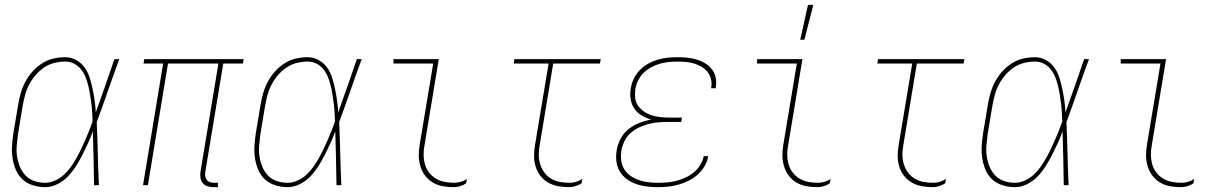

<svg xmlns="http://www.w3.org/2000/svg" viewBox="-20 -764 5040 792"><path d="M167 8Q141 8 116.5 0.5Q92 -7 74 -23Q56 -39 46 -62Q36 -85 32 -110Q28 -135 29.5 -161Q31 -187 35 -213L55 -333Q59 -357 66 -381Q73 -405 85 -427.5Q97 -450 114.5 -469.5Q132 -489 154 -503Q176 -517 200.5 -522.5Q225 -528 249 -528Q274 -528 295 -516Q316 -504 329.5 -485Q343 -466 350 -443.5Q357 -421 362 -397Q367 -373 370.5 -349Q374 -325 375 -300Q395 -355 414 -410Q433 -465 452 -520H472Q448 -455 425.5 -390Q403 -325 379 -260Q382 -195 383.5 -130Q385 -65 388 0H368Q367 -55 366 -110.5Q365 -166 363 -222Q354 -197 343 -173Q332 -149 320 -125.5Q308 -102 293.5 -79Q279 -56 260.5 -36.5Q242 -17 217 -4.5Q192 8 167 8ZM167 -10Q187 -10 207 -19Q227 -28 243 -42.5Q259 -57 271.5 -74.5Q284 -92 294.5 -110.5Q305 -129 314 -148Q323 -167 331.5 -186Q340 -205 347.5 -224.5Q355 -244 362 -263Q361 -282 360 -301Q359 -320 356.5 -339Q354 -358 351 -376.5Q348 -395 343.5 -413Q339 -431 332 -448Q325 -465 313.5 -479Q302 -493 285.5 -501.5Q269 -510 249 -510Q227 -510 204.5 -504.5Q182 -499 162.5 -486Q143 -473 127.5 -455Q112 -437 101 -416.5Q90 -396 84 -374Q78 -352 74 -330L54 -210Q51 -187 49 -163.5Q47 -140 50.5 -118Q54 -96 62.5 -75.5Q71 -55 86 -39.5Q101 -24 122.5 -17Q144 -10 167 -10Z M879 8H861Q848 8 836.5 4.5Q825 1 817 -8Q809 -17 807 -30Q805 -43 807 -56L881 -502H673L590 0H570L653 -502H572L575 -520H985L982 -502H901L827 -56Q825 -47 826.5 -38Q828 -29 833 -22Q838 -15 846.5 -12.5Q855 -10 864 -10H879Z M1167 8Q1141 8 1116.5 0.5Q1092 -7 1074 -23Q1056 -39 1046 -62Q1036 -85 1032 -110Q1028 -135 1029.5 -161Q1031 -187 1035 -213L1055 -333Q1059 -357 1066 -381Q1073 -405 1085 -427.5Q1097 -450 1114.5 -469.5Q1132 -489 1154 -503Q1176 -517 1200.5 -522.5Q1225 -528 1249 -528Q1274 -528 1295 -516Q1316 -504 1329.5 -485Q1343 -466 1350 -443.5Q1357 -421 1362 -397Q1367 -373 1370.5 -349Q1374 -325 1375 -300Q1395 -355 1414 -410Q1433 -465 1452 -520H1472Q1448 -455 1425.5 -390Q1403 -325 1379 -260Q1382 -195 1383.5 -130Q1385 -65 1388 0H1368Q1367 -55 1366 -110.5Q1365 -166 1363 -222Q1354 -197 1343 -173Q1332 -149 1320 -125.5Q1308 -102 1293.5 -79Q1279 -56 1260.5 -36.5Q1242 -17 1217 -4.5Q1192 8 1167 8ZM1167 -10Q1187 -10 1207 -19Q1227 -28 1243 -42.5Q1259 -57 1271.5 -74.5Q1284 -92 1294.5 -110.5Q1305 -129 1314 -148Q1323 -167 1331.5 -186Q1340 -205 1347.5 -224.5Q1355 -244 1362 -263Q1361 -282 1360 -301Q1359 -320 1356.5 -339Q1354 -358 1351 -376.5Q1348 -395 1343.5 -413Q1339 -431 1332 -448Q1325 -465 1313.5 -479Q1302 -493 1285.5 -501.5Q1269 -510 1249 -510Q1227 -510 1204.5 -504.5Q1182 -499 1162.5 -486Q1143 -473 1127.5 -455Q1112 -437 1101 -416.5Q1090 -396 1084 -374Q1078 -352 1074 -330L1054 -210Q1051 -187 1049 -163.5Q1047 -140 1050.5 -118Q1054 -96 1062.5 -75.5Q1071 -55 1086 -39.5Q1101 -24 1122.5 -17Q1144 -10 1167 -10Z M1851 8Q1828 8 1806 4Q1784 0 1765.5 -11Q1747 -22 1734 -39Q1721 -56 1714.5 -77Q1708 -98 1707.5 -120.5Q1707 -143 1711 -166L1767 -502H1603V-520H1790L1731 -164Q1727 -143 1727.5 -123Q1728 -103 1733.5 -84.5Q1739 -66 1751 -51Q1763 -36 1779.5 -26.5Q1796 -17 1815 -13.5Q1834 -10 1854 -10Q1867 -10 1881 -14Q1895 -18 1906 -26L1903 -8Q1892 0 1878 4Q1864 8 1851 8Z M2327 8Q2304 8 2282 4Q2260 0 2241 -11Q2222 -22 2209 -39Q2196 -56 2189.5 -77Q2183 -98 2183 -120.5Q2183 -143 2187 -166L2243 -502H2099L2102 -520H2458L2455 -502H2262L2206 -164Q2202 -143 2202.5 -123Q2203 -103 2209 -84.5Q2215 -66 2226.5 -51Q2238 -36 2254.5 -26.5Q2271 -17 2290 -13.5Q2309 -10 2330 -10Q2343 -10 2356.5 -14Q2370 -18 2382 -26L2379 -8Q2367 0 2353.5 4Q2340 8 2327 8Z M2692 8Q2669 8 2646 5Q2623 2 2602.5 -5.5Q2582 -13 2564.5 -26Q2547 -39 2536 -58Q2525 -77 2522.5 -99.5Q2520 -122 2524 -145Q2528 -169 2540 -192Q2552 -215 2573 -231.5Q2594 -248 2617.5 -257Q2641 -266 2666 -271Q2645 -277 2626.5 -288Q2608 -299 2596.5 -316Q2585 -333 2581.5 -355Q2578 -377 2582 -399Q2585 -420 2594.5 -439.5Q2604 -459 2619.5 -475Q2635 -491 2654 -501.5Q2673 -512 2693.5 -518Q2714 -524 2734.5 -526Q2755 -528 2775 -528Q2796 -528 2815.5 -526Q2835 -524 2853.5 -518.5Q2872 -513 2888 -503.5Q2904 -494 2916 -479Q2928 -464 2932 -445Q2936 -426 2933 -406L2932 -400H2913L2914 -405Q2917 -422 2912.5 -439Q2908 -456 2897.5 -468.5Q2887 -481 2873 -489Q2859 -497 2843 -502Q2827 -507 2809 -508.5Q2791 -510 2774 -510Q2756 -510 2737.5 -508Q2719 -506 2701.5 -501Q2684 -496 2666.5 -486.5Q2649 -477 2635 -463.5Q2621 -450 2612.5 -432.5Q2604 -415 2601 -397Q2598 -378 2600 -360Q2602 -342 2612 -328Q2622 -314 2636.5 -304Q2651 -294 2668 -288.5Q2685 -283 2703 -281Q2721 -279 2740 -279H2793L2790 -261H2737Q2717 -261 2697 -259.5Q2677 -258 2657 -253Q2637 -248 2617.5 -239Q2598 -230 2581.5 -215.5Q2565 -201 2556 -182Q2547 -163 2543 -143Q2540 -122 2542.5 -102Q2545 -82 2555 -66Q2565 -50 2580.5 -39Q2596 -28 2614.5 -21.5Q2633 -15 2653 -12.5Q2673 -10 2693 -10Q2712 -10 2731.5 -11.5Q2751 -13 2770 -18Q2789 -23 2807.5 -31.5Q2826 -40 2842 -53Q2858 -66 2868.5 -83.5Q2879 -101 2883 -120H2902L2901 -119Q2898 -98 2886 -78Q2874 -58 2857 -43Q2840 -28 2819.5 -18Q2799 -8 2777.5 -2Q2756 4 2734.5 6Q2713 8 2692 8Z M3351 8Q3328 8 3306 4Q3284 0 3265.5 -11Q3247 -22 3234 -39Q3221 -56 3214.5 -77Q3208 -98 3207.5 -120.5Q3207 -143 3211 -166L3267 -502H3103V-520H3290L3231 -164Q3227 -143 3227.5 -123Q3228 -103 3233.5 -84.5Q3239 -66 3251 -51Q3263 -36 3279.5 -26.5Q3296 -17 3315 -13.5Q3334 -10 3354 -10Q3367 -10 3381 -14Q3395 -18 3406 -26L3403 -8Q3392 0 3378 4Q3364 8 3351 8ZM3281 -600 3313 -744H3335L3298 -600Z M3827 8Q3804 8 3782 4Q3760 0 3741 -11Q3722 -22 3709 -39Q3696 -56 3689.5 -77Q3683 -98 3683 -120.5Q3683 -143 3687 -166L3743 -502H3599L3602 -520H3958L3955 -502H3762L3706 -164Q3702 -143 3702.5 -123Q3703 -103 3709 -84.5Q3715 -66 3726.5 -51Q3738 -36 3754.5 -26.5Q3771 -17 3790 -13.5Q3809 -10 3830 -10Q3843 -10 3856.5 -14Q3870 -18 3882 -26L3879 -8Q3867 0 3853.5 4Q3840 8 3827 8Z M4167 8Q4141 8 4116.5 0.5Q4092 -7 4074 -23Q4056 -39 4046 -62Q4036 -85 4032 -110Q4028 -135 4029.5 -161Q4031 -187 4035 -213L4055 -333Q4059 -357 4066 -381Q4073 -405 4085 -427.5Q4097 -450 4114.5 -469.5Q4132 -489 4154 -503Q4176 -517 4200.5 -522.5Q4225 -528 4249 -528Q4274 -528 4295 -516Q4316 -504 4329.5 -485Q4343 -466 4350 -443.5Q4357 -421 4362 -397Q4367 -373 4370.5 -349Q4374 -325 4375 -300Q4395 -355 4414 -410Q4433 -465 4452 -520H4472Q4448 -455 4425.5 -390Q4403 -325 4379 -260Q4382 -195 4383.5 -130Q4385 -65 4388 0H4368Q4367 -55 4366 -110.5Q4365 -166 4363 -222Q4354 -197 4343 -173Q4332 -149 4320 -125.5Q4308 -102 4293.5 -79Q4279 -56 4260.5 -36.5Q4242 -17 4217 -4.5Q4192 8 4167 8ZM4167 -10Q4187 -10 4207 -19Q4227 -28 4243 -42.5Q4259 -57 4271.5 -74.5Q4284 -92 4294.5 -110.5Q4305 -129 4314 -148Q4323 -167 4331.5 -186Q4340 -205 4347.5 -224.5Q4355 -244 4362 -263Q4361 -282 4360 -301Q4359 -320 4356.5 -339Q4354 -358 4351 -376.5Q4348 -395 4343.5 -413Q4339 -431 4332 -448Q4325 -465 4313.5 -479Q4302 -493 4285.5 -501.5Q4269 -510 4249 -510Q4227 -510 4204.5 -504.5Q4182 -499 4162.5 -486Q4143 -473 4127.5 -455Q4112 -437 4101 -416.5Q4090 -396 4084 -374Q4078 -352 4074 -330L4054 -210Q4051 -187 4049 -163.5Q4047 -140 4050.5 -118Q4054 -96 4062.5 -75.5Q4071 -55 4086 -39.5Q4101 -24 4122.5 -17Q4144 -10 4167 -10Z M4851 8Q4828 8 4806 4Q4784 0 4765.5 -11Q4747 -22 4734 -39Q4721 -56 4714.5 -77Q4708 -98 4707.5 -120.5Q4707 -143 4711 -166L4767 -502H4603V-520H4790L4731 -164Q4727 -143 4727.5 -123Q4728 -103 4733.5 -84.5Q4739 -66 4751 -51Q4763 -36 4779.5 -26.5Q4796 -17 4815 -13.5Q4834 -10 4854 -10Q4867 -10 4881 -14Q4895 -18 4906 -26L4903 -8Q4892 0 4878 4Q4864 8 4851 8Z"/></svg>

Font: Iosevka Thin Oblique
Style: Regular
Weight: 100
Italic angle: -9°
Monospace: yes
Designer: Belleve Invis
Foundry: Belleve Invis
Version: Version 32.5.0; ttfautohint (v1.8.4)